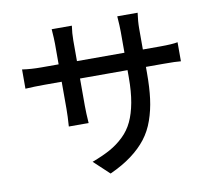

<svg xmlns="http://www.w3.org/2000/svg" viewBox="-86 -851 1127 1003"><g transform="rotate(-10 478.0 -349.5)"><path d="M60.1 -564Q106 -557.1 160.2 -557.1H252.9V-667Q252.9 -691.4 249 -744.1H356Q350.1 -704.6 350.1 -667V-557.1H602.1V-668Q602.1 -698.2 598.1 -751H706.1Q699.7 -706.5 699.7 -668V-557.1H790Q856.4 -557.1 884.8 -563V-461.9Q861.8 -464.8 791 -464.8H699.7V-432.1Q699.7 -355 692.1 -296.4Q684.6 -237.8 666 -184.8Q647.5 -131.8 615.7 -90.8Q584 -49.8 536.1 -14.2Q488.3 21.5 421.4 51.8L339.4 -24.9Q396 -45.9 435.8 -67.9Q475.6 -89.8 508.8 -121.6Q542 -153.3 561.5 -194.8Q581.1 -236.3 591.6 -293.5Q602.1 -350.6 602.1 -426.3V-464.8H350.1V-320.8Q350.1 -282.7 354 -228H249Q252.9 -282.7 252.9 -320.8V-464.8H160.2Q108.4 -464.8 60.1 -461.9Z"/></g></svg>

Font: Karasuma Gothic
Style: Regular
Weight: 500
Designer: Rasmus Andersson / Ryoko Nishizuka
Foundry: Genbu
Version: Version 1.00